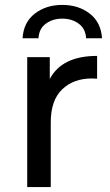

<svg xmlns="http://www.w3.org/2000/svg" viewBox="-20 -763 450 783"><path d="M187 0H91V-530H183V-441Q233 -535 376 -535V-442L354 -443Q280 -443 233.5 -398.5Q187 -354 187 -264ZM396 -607H331Q329 -646 301 -666.5Q273 -687 234 -687Q195 -687 167 -666.5Q139 -646 137 -607H72Q76 -672 122 -707.5Q168 -743 234 -743Q300 -743 346 -707.5Q392 -672 396 -607Z"/></svg>

Font: Argentum Novus
Style: Regular
Weight: 400
Designer: Julieta Ulanovsky
Foundry: Julieta Ulanovsky
Version: Version 7.20;July 27, 2021;FontCreator 13.0.0.2683 64-bit